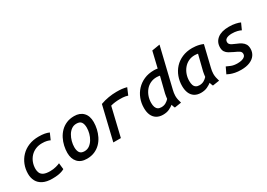

<svg xmlns="http://www.w3.org/2000/svg" viewBox="0 -1591 3360 2420"><g transform="rotate(-30 1680.0 -381.5)"><path d="M277 12Q195 12 142 -15Q89 -42 64.5 -88.5Q40 -135 40 -194Q40 -264 64 -325.5Q88 -387 133.5 -434.5Q179 -482 243.5 -508.5Q308 -535 389 -535Q439 -535 474.5 -528.5Q510 -522 539 -509L499 -418Q481 -427 453.5 -434Q426 -441 384 -441Q332 -441 289 -422.5Q246 -404 215.5 -371Q185 -338 168.5 -294.5Q152 -251 152 -201Q152 -169 164 -142Q176 -115 208.5 -99.5Q241 -84 300 -84Q347 -84 387.5 -95Q428 -106 445 -115L455 -24Q440 -15 416 -6.5Q392 2 358 7Q324 12 277 12Z M781 13Q694 13 647.5 -38Q601 -89 601 -175Q601 -224 612.5 -275Q624 -326 647.5 -372.5Q671 -419 707 -455.5Q743 -492 792.5 -513.5Q842 -535 906 -535Q988 -535 1036 -486Q1084 -437 1084 -347Q1084 -298 1072.5 -247Q1061 -196 1038 -149.5Q1015 -103 979 -66.5Q943 -30 893.5 -8.5Q844 13 781 13ZM801 -85Q842 -85 873.5 -107.5Q905 -130 927.5 -166.5Q950 -203 961.5 -246Q973 -289 973 -329Q973 -380 953.5 -409Q934 -438 883 -438Q842 -438 810.5 -415.5Q779 -393 757.5 -356.5Q736 -320 724.5 -277Q713 -234 713 -194Q713 -143 732.5 -114Q752 -85 801 -85Z M1169 0 1287 -492Q1344 -513 1404.5 -523Q1465 -533 1521 -533Q1568 -533 1599.5 -529.5Q1631 -526 1669 -516L1627 -417Q1608 -423 1590.5 -426.5Q1573 -430 1554 -431Q1535 -432 1510 -432Q1478 -432 1444 -428Q1410 -424 1378 -415L1279 0Z M1886 12Q1832 11 1795 -12.5Q1758 -36 1739 -78.5Q1720 -121 1720 -182Q1720 -253 1744 -316Q1768 -379 1813 -427.5Q1858 -476 1921.5 -504Q1985 -532 2065 -532Q2078 -532 2092 -531Q2106 -530 2119 -527L2174 -758L2290 -777L2151 -201Q2146 -179 2142.5 -159Q2139 -139 2139 -117Q2139 -89 2144.5 -63Q2150 -37 2159 -8L2061 7Q2056 -2 2050.5 -17Q2045 -32 2042 -44Q2020 -26 1982 -7Q1944 12 1886 12ZM1917 -81Q1955 -81 1983.5 -97.5Q2012 -114 2031 -136Q2033 -153 2035.5 -171Q2038 -189 2042 -208L2099 -435Q2090 -437 2075 -438.5Q2060 -440 2050 -440Q2001 -440 1960 -420Q1919 -400 1890.5 -365Q1862 -330 1846.5 -285.5Q1831 -241 1831 -192Q1831 -156 1840 -131.5Q1849 -107 1868 -94Q1887 -81 1917 -81Z M2439 12Q2385 11 2348.5 -12.5Q2312 -36 2293.5 -79Q2275 -122 2275 -182Q2275 -252 2298.5 -316Q2322 -380 2367 -429Q2412 -478 2477 -506Q2542 -534 2623 -534Q2646 -534 2673 -531Q2700 -528 2727.5 -521Q2755 -514 2778 -503L2705 -201Q2700 -179 2696.5 -159Q2693 -139 2693 -117Q2693 -89 2698.5 -63Q2704 -37 2713 -8L2615 7Q2610 -3 2604.5 -18Q2599 -33 2596 -44Q2574 -26 2535 -7Q2496 12 2439 12ZM2471 -81Q2509 -81 2537.5 -97.5Q2566 -114 2585 -136Q2587 -153 2589.5 -171Q2592 -189 2596 -208L2653 -435Q2644 -437 2629.5 -438.5Q2615 -440 2605 -440Q2555 -440 2514.5 -420Q2474 -400 2445 -365Q2416 -330 2400.5 -285.5Q2385 -241 2385 -192Q2385 -156 2393.5 -131.5Q2402 -107 2421.5 -94Q2441 -81 2471 -81Z M3025 14Q2975 14 2936.5 6Q2898 -2 2872 -12.5Q2846 -23 2832 -31L2875 -121Q2896 -110 2934.5 -95Q2973 -80 3025 -80Q3061 -80 3088.5 -87.5Q3116 -95 3131.5 -110Q3147 -125 3147 -149Q3147 -176 3124 -191.5Q3101 -207 3053 -228Q3019 -244 2991.5 -260Q2964 -276 2948 -300.5Q2932 -325 2932 -364Q2932 -442 2990.5 -488.5Q3049 -535 3158 -535Q3212 -535 3255 -525.5Q3298 -516 3320 -505L3279 -414Q3259 -425 3225 -433.5Q3191 -442 3146 -442Q3122 -442 3097.5 -436.5Q3073 -431 3057.5 -417Q3042 -403 3042 -377Q3042 -361 3051.5 -348.5Q3061 -336 3081.5 -325.5Q3102 -315 3133 -302Q3172 -287 3200 -268.5Q3228 -250 3243 -224.5Q3258 -199 3258 -158Q3258 -108 3231 -69Q3204 -30 3152 -8Q3100 14 3025 14Z"/></g></svg>

Font: Ubuntu Sans Mono Medium
Style: Italic
Weight: 500
Italic angle: -13.5°
Monospace: yes
Designer: Dalton Maag Ltd
Foundry: Dalton Maag Ltd
Version: Version 1.006